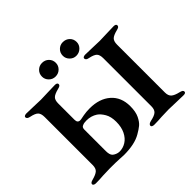

<svg xmlns="http://www.w3.org/2000/svg" viewBox="-186 -1049 1283 1283"><g transform="rotate(-45 455.5 -407.0)"><path d="M20 -9Q20 -22 45 -28Q83 -38 98.5 -52Q114 -66 114 -97V-550Q114 -583 100 -597.5Q86 -612 47 -620Q21 -625 21 -641Q21 -647 28 -650.5Q35 -654 44 -654Q71 -654 117 -652Q159 -650 179 -650Q199 -650 241 -652Q289 -654 314 -654Q324 -654 330 -650.5Q336 -647 336 -640Q336 -632 329.5 -627.5Q323 -623 310 -620Q270 -610 256 -596Q242 -582 242 -550V-396Q242 -367 267 -367Q273 -367 277 -368Q281 -369 308 -374Q335 -379 367 -379Q460 -379 515 -330.5Q570 -282 570 -197Q570 -145 554 -112Q538 -79 518.5 -63Q499 -47 469 -30Q411 4 309 4Q301 4 270.5 2Q240 0 181 0Q159 0 113 2Q79 5 43 5Q33 5 26.5 1Q20 -3 20 -9ZM430 -190Q430 -238 412 -269Q394 -300 372 -315Q338 -337 295 -337Q271 -337 259 -331Q242 -326 242 -304V-101Q242 -67 255 -53Q263 -45 277 -39Q291 -33 305 -33Q338 -33 366.5 -51Q395 -69 412.5 -104.5Q430 -140 430 -190ZM572 -9Q572 -24 597 -30Q637 -38 653 -52Q669 -66 669 -97V-551Q669 -584 655 -598Q641 -612 602 -620Q577 -624 577 -641Q577 -647 584 -650.5Q591 -654 600 -654Q625 -654 671 -652Q715 -650 735 -650Q755 -650 797 -652Q845 -654 869 -654Q879 -654 885 -650.5Q891 -647 891 -640Q891 -632 885 -627.5Q879 -623 866 -620Q826 -610 812 -596Q798 -582 798 -550V-98Q798 -68 814 -53.5Q830 -39 869 -30Q882 -27 888.5 -22.5Q895 -18 895 -10Q895 3 873 3Q847 3 799 1Q755 -1 735 -1Q713 -1 667 1Q633 4 595 4Q586 4 579 0.5Q572 -3 572 -9ZM292 -754Q292 -782 311 -800.5Q330 -819 357 -819Q385 -819 404 -800.5Q423 -782 423 -754Q423 -728 404 -709Q385 -690 357 -690Q330 -690 311 -709Q292 -728 292 -754ZM489 -754Q489 -782 508 -800.5Q527 -819 553 -819Q582 -819 601 -800.5Q620 -782 620 -754Q620 -728 600.5 -709Q581 -690 553 -690Q527 -690 508 -709Q489 -728 489 -754Z"/></g></svg>

Font: EB Garamond SemiBold
Style: Regular
Weight: 600
Designer: Georg Duffner and Octavio Pardo
Foundry: Georg Duffner
Version: Version 1.000